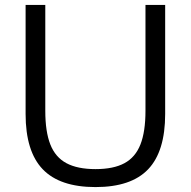

<svg xmlns="http://www.w3.org/2000/svg" viewBox="-20 -750 775 780"><path d="M368 10Q223 10 153.5 -62.5Q84 -135 84 -287V-730H164V-300Q164 -215 184.5 -163Q205 -111 250 -87Q295 -63 368 -63Q441 -63 485.5 -87Q530 -111 550.5 -163Q571 -215 571 -300V-730H651V-287Q651 -135 582 -62.5Q513 10 368 10Z"/></svg>

Font: M PLUS 2 Thin
Style: Regular
Weight: 400
Version: Version 1.001